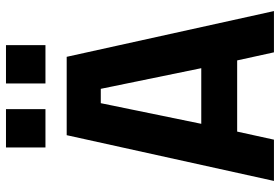

<svg xmlns="http://www.w3.org/2000/svg" viewBox="-167 -769 936 642"><g transform="rotate(-90 301.0 -448.0)"><path d="M471 -764V-896H343V-764ZM257 -764V-896H129V-764ZM325 -579 394 -243H208L277 -579ZM155 0 182 -123H420L447 0H585L432 -693H170L17 0Z"/></g></svg>

Font: RazerF5
Style: Bold
Weight: 700
Foundry: Razer Inc.
Version: Version 2